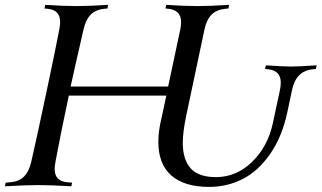

<svg xmlns="http://www.w3.org/2000/svg" viewBox="-20 -752 1298 775"><path d="M632.8 -279.3 651.4 -366.2H257.8Q225.1 -213.4 204.1 -100.1Q200.7 -80.6 200.7 -69.8Q200.7 -21 250.5 -16.6L271 -14.6L268.1 0Q188 -4.9 134.8 -4.9Q82.5 -4.9 0 0L2.9 -14.6L23.9 -16.6Q57.1 -19.5 77.1 -39.6Q97.2 -59.6 106.4 -100.1Q126 -184.6 165 -368.7Q204.1 -552.7 219.2 -632.3Q222.7 -651.9 222.7 -662.1Q222.7 -687.5 210.4 -700.7Q198.2 -713.9 172.9 -716.3L159.7 -717.8L162.6 -732.4Q235.8 -727.5 288.6 -727.5Q340.3 -727.5 416.5 -732.4L413.6 -717.8L399.4 -716.3Q366.2 -712.9 346.2 -692.9Q326.2 -672.9 316.9 -632.3Q279.8 -470.7 265.1 -402.8H658.7L707.5 -632.3Q710.9 -647.9 710.9 -663.1Q710.9 -710.4 661.1 -716.3L647.9 -717.8L650.9 -732.4Q724.1 -727.5 776.9 -727.5Q828.6 -727.5 904.8 -732.4L901.9 -717.8L887.7 -716.3Q854 -712.9 833.7 -692.6Q813.5 -672.4 805.2 -632.3L731.4 -283.7Q717.8 -217.8 717.8 -175.8Q717.8 -108.4 749.3 -72.8Q780.8 -37.1 851.6 -37.1Q934.6 -37.1 998 -99.1Q1061.5 -161.1 1081.5 -255.4L1109.9 -388.2Q1113.3 -403.8 1113.3 -418.5Q1113.3 -466.8 1063.5 -472.2L1049.8 -473.6L1053.2 -488.3Q1126.5 -483.4 1154.8 -483.4Q1182.1 -483.4 1258.3 -488.3L1254.9 -473.6L1241.2 -472.2Q1174.8 -465.3 1158.7 -388.2L1139.6 -298.3Q1118.7 -200.2 1071 -131.3Q1023.4 -62.5 960.7 -30Q897.9 2.4 824.2 2.4Q724.1 2.4 671.6 -43.7Q619.1 -89.8 619.1 -179.2Q619.1 -224.6 632.8 -279.3Z"/></svg>

Font: Flanker
Style: Italic
Weight: 400
Italic angle: -12°
Designer: Flanker
Version: Version 2.027